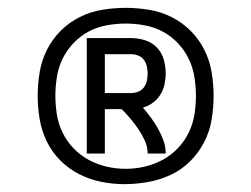

<svg xmlns="http://www.w3.org/2000/svg" viewBox="-20 -905 640 489"><path d="M201 -514V-808H314Q332 -808 349.5 -802.5Q367 -797 379.5 -784Q392 -771 397 -753.5Q402 -736 402 -718Q402 -704 399 -690Q396 -676 388.5 -664Q381 -652 369.5 -643.5Q358 -635 344 -631Q355 -618 365 -604.5Q375 -591 383 -576.5Q391 -562 396.5 -546.5Q402 -531 402 -514H356Q356 -531 349 -546.5Q342 -562 332.5 -576Q323 -590 312.5 -602.5Q302 -615 290 -627H247V-514ZM247 -668H314Q323 -668 332 -671.5Q341 -675 346.5 -682.5Q352 -690 354 -699Q356 -708 356 -718Q356 -727 354 -736Q352 -745 346.5 -752.5Q341 -760 332 -763.5Q323 -767 314 -767H247ZM297 -436Q267 -436 237.5 -442Q208 -448 181.5 -461.5Q155 -475 133.5 -496.5Q112 -518 99 -545Q86 -572 81 -601.5Q76 -631 76 -661Q76 -691 81 -721Q86 -751 99.5 -778Q113 -805 134.5 -826.5Q156 -848 183 -861.5Q210 -875 240 -880Q270 -885 300 -885Q330 -885 360 -880Q390 -875 417 -861.5Q444 -848 465.5 -826.5Q487 -805 500.5 -778Q514 -751 519 -721Q524 -691 524 -661Q524 -631 519 -600.5Q514 -570 500 -543Q486 -516 464.5 -494.5Q443 -473 415.5 -460Q388 -447 357.5 -441.5Q327 -436 297 -436ZM300 -475Q324 -475 348 -480.5Q372 -486 393.5 -497.5Q415 -509 432 -526.5Q449 -544 460 -566Q471 -588 475 -612.5Q479 -637 479 -661Q479 -685 475 -709.5Q471 -734 460.5 -755.5Q450 -777 433 -795Q416 -813 394.5 -824.5Q373 -836 348.5 -840.5Q324 -845 300 -845Q276 -845 251.5 -840.5Q227 -836 205.5 -824.5Q184 -813 167 -795Q150 -777 139.5 -755.5Q129 -734 125 -709.5Q121 -685 121 -661Q121 -637 125 -612.5Q129 -588 140 -566Q151 -544 168 -526.5Q185 -509 206.5 -497.5Q228 -486 252 -480.5Q276 -475 300 -475Z"/></svg>

Font: Bmono
Style: Regular
Weight: 400
Monospace: yes
Designer: Belleve Invis
Foundry: Belleve Invis
Version: Version 11.2.2; ttfautohint (v1.8.2)